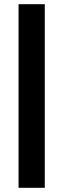

<svg xmlns="http://www.w3.org/2000/svg" viewBox="-20 -895 305 915"><path d="M68.4 -875H193.4V0H68.4Z"/></svg>

Font: Oswald
Style: Stencbab
Weight: 400
Designer: Mathieu Le Lay
Foundry: Mathieu Le Lay
Version: Version 1.000